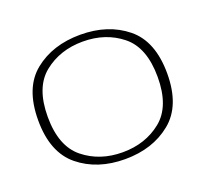

<svg xmlns="http://www.w3.org/2000/svg" viewBox="-106 -729 955 869"><g transform="rotate(-20 372.0 -294.5)"><path d="M358.5 4.5Q491.5 4.5 580.2 -67.8Q669 -140 669 -295Q669 -451 580.2 -522.8Q491.5 -594.5 358.5 -594.5Q225 -594.5 136.2 -522.8Q47.5 -451 47.5 -295Q47.5 -140 136.2 -67.8Q225 4.5 358.5 4.5ZM358.5 -28.5Q248.5 -28.5 171 -91Q93.5 -153.5 93.5 -295Q93.5 -437 171 -499.2Q248.5 -561.5 358.5 -561.5Q468.5 -561.5 545.8 -499.2Q623 -437 623 -295Q623 -153.5 545.8 -91Q468.5 -28.5 358.5 -28.5Z"/></g></svg>

Font: Anybody Expanded ExtraLight
Style: Regular
Weight: 250
Width: 7
Version: Version 1.113;gftools[0.9.25]